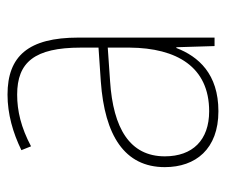

<svg xmlns="http://www.w3.org/2000/svg" viewBox="-64 -512 587 498"><g transform="rotate(-90 229.0 -263.5)"><path d="M232 -537C182 -537 133 -523 88 -501L98 -476C147 -502 190 -512 232 -512C316 -512 354 -467 354 -347V-301L266 -295C127 -285 44 -234 44 -129C44 -49 91 10 189 10C286 10 331 -42 353 -99H355L358 0H380V-353C380 -483 332 -537 232 -537ZM267 -271 354 -277V-220C353 -98 304 -14 189 -14C114 -14 72 -57 72 -129C72 -220 145 -263 267 -271Z"/></g></svg>

Font: Noto Sans Sinhala UI SemiCondensed Thin
Style: Regular
Weight: 100
Width: 4
Designer: Jelle Bosma - Monotype Design Team
Foundry: Monotype Imaging Inc.
Version: Version 2.006